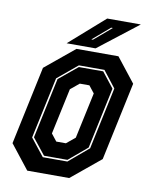

<svg xmlns="http://www.w3.org/2000/svg" viewBox="-79 -748 639 807"><g transform="rotate(10 240.0 -344.0)"><path d="M93 0 12 -103 83 -437 208 -540H387L468 -437L397 -103L272 0ZM147.5 -67H252.5L337 -138.5L393.5 -403.5L339 -473.5H230L145 -403L89 -141ZM151.5 -74 96.5 -143 151.5 -401 231 -466.5H335L386 -401.5L330.5 -140.5L251.5 -74ZM192 -141.5H233L270 -172L312 -368L288 -398.5H247L210 -368L168 -172ZM163 -556 313 -688H456.5L286.5 -556ZM262.5 -590H269.5L343.5 -653H336Z"/></g></svg>

Font: Tourney Condensed ExtraBold
Style: Italic
Weight: 800
Width: 3
Italic angle: -12°
Designer: Tyler Finck
Foundry: Etcetera Type Co
Version: Version 1.010; ttfautohint (v1.8.3)